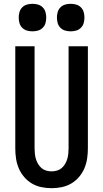

<svg xmlns="http://www.w3.org/2000/svg" viewBox="-20 -977 540 1005"><path d="M250 8Q223 8 196.5 2.5Q170 -3 147 -16.5Q124 -30 106.5 -50.5Q89 -71 78.5 -95.5Q68 -120 64 -146.5Q60 -173 60 -200V-735H161V-200Q161 -186 162.5 -172Q164 -158 168 -144.5Q172 -131 179.5 -118.5Q187 -106 197.5 -97Q208 -88 222 -84Q236 -80 250 -80Q264 -80 278 -84Q292 -88 302.5 -97Q313 -106 320.5 -118.5Q328 -131 332 -144.5Q336 -158 337.5 -172Q339 -186 339 -200V-735H440V-200Q440 -173 436 -146.5Q432 -120 421.5 -95.5Q411 -71 393.5 -50.5Q376 -30 353 -16.5Q330 -3 303.5 2.5Q277 8 250 8ZM350 -813Q335 -813 321 -817Q307 -821 296.5 -831.5Q286 -842 282 -856Q278 -870 278 -885Q278 -900 282 -914Q286 -928 296.5 -938.5Q307 -949 321 -953Q335 -957 350 -957Q365 -957 379 -953Q393 -949 403.5 -938.5Q414 -928 418 -914Q422 -900 422 -885Q422 -870 418 -856Q414 -842 403.5 -831.5Q393 -821 379 -817Q365 -813 350 -813ZM150 -813Q135 -813 121 -817Q107 -821 96.5 -831.5Q86 -842 82 -856Q78 -870 78 -885Q78 -900 82 -914Q86 -928 96.5 -938.5Q107 -949 121 -953Q135 -957 150 -957Q165 -957 179 -953Q193 -949 203.5 -938.5Q214 -928 218 -914Q222 -900 222 -885Q222 -870 218 -856Q214 -842 203.5 -831.5Q193 -821 179 -817Q165 -813 150 -813Z"/></svg>

Font: Zed Mono Semibold
Style: Regular
Weight: 600
Monospace: yes
Designer: Belleve Invis
Foundry: Belleve Invis
Version: Version 1.0.0; ttfautohint (v1.8.4)